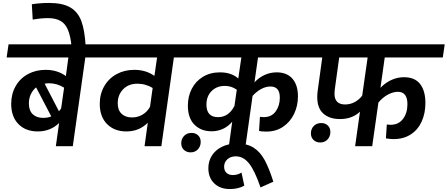

<svg xmlns="http://www.w3.org/2000/svg" viewBox="-20 -992 3038 1303"><path d="M666 -602H559L474 0H359L381 -157Q322 -100 236 -100Q154 -100 105 -150Q56 -200 56 -287Q56 -354 86 -407Q116 -460 169.5 -489Q223 -518 290 -518Q369 -518 427 -476L444 -602H25L38 -691H680ZM283 -424 380 -237Q388 -245 395 -257L415 -397Q367 -427 312 -427Q297 -427 283 -424ZM273 -192Q304 -192 328 -202L225 -399Q202 -380 189 -352Q176 -324 176 -290Q176 -242 202 -217Q228 -192 273 -192Z M305 -869Q259 -869 202 -859L196 -963Q250 -972 313 -972Q405 -972 457 -941.5Q509 -911 532 -849Q555 -787 561 -682L466 -674Q459 -746 441.5 -788.5Q424 -831 391 -850Q358 -869 305 -869Z M1268 -602H1160L1075 0H961L983 -159Q924 -100 838 -100Q756 -100 706.5 -150Q657 -200 657 -287Q657 -354 687.5 -407Q718 -460 771.5 -489Q825 -518 892 -518Q970 -518 1028 -477L1046 -602H622L635 -691H1281ZM998 -267 1016 -395Q995 -408 968 -416Q941 -424 913 -424Q852 -424 815.5 -386Q779 -348 779 -291Q779 -245 805 -220Q831 -195 876 -195Q915 -195 947 -214Q979 -233 998 -267Z M1707 -433Q1736 -465 1775 -483Q1814 -501 1858 -501Q1927 -501 1964.5 -458Q2002 -415 2002 -338Q2002 -274 1976 -219.5Q1950 -165 1901.5 -132Q1853 -99 1787 -99Q1758 -99 1738 -103L1744 -199Q1758 -197 1769 -197Q1823 -197 1851 -236Q1879 -275 1879 -329Q1879 -368 1863 -386.5Q1847 -405 1815 -405Q1784 -405 1752.5 -388Q1721 -371 1694 -341L1646 0H1533L1556 -166Q1529 -134 1493 -117.5Q1457 -101 1416 -101Q1344 -101 1299.5 -146Q1255 -191 1255 -275Q1255 -338 1281.5 -389.5Q1308 -441 1357.5 -471Q1407 -501 1473 -501Q1514 -501 1545.5 -489.5Q1577 -478 1597 -459L1618 -602H1225L1238 -691H2136L2123 -602H1731ZM1571 -273 1587 -383Q1551 -409 1506 -409Q1451 -409 1416 -374Q1381 -339 1381 -282Q1381 -197 1460 -197Q1532 -197 1571 -273Z M1210 -20Q1210 -50 1229.5 -70Q1249 -90 1280 -90Q1307 -90 1324.5 -73.5Q1342 -57 1342 -29Q1342 1 1323 21.5Q1304 42 1273 42Q1246 42 1228 25Q1210 8 1210 -20Z M1748 280Q1709 166 1670.5 117.5Q1632 69 1580 69Q1545 69 1523 89Q1501 109 1501 139Q1501 166 1517 181Q1533 196 1560 196Q1593 196 1619 179L1638 268Q1597 291 1540 291Q1474 291 1434 252.5Q1394 214 1394 149Q1394 101 1418.5 63Q1443 25 1487.5 3.5Q1532 -18 1590 -18Q1657 -18 1701.5 10.5Q1746 39 1776 94Q1806 149 1835 241Z M2591 -602 2562 -396Q2593 -429 2634.5 -448.5Q2676 -468 2722 -468Q2795 -468 2831 -422Q2867 -376 2867 -293Q2867 -224 2842 -168Q2817 -112 2768 -80Q2719 -48 2651 -48Q2627 -48 2599 -53L2605 -147Q2623 -145 2629 -145Q2685 -145 2715 -185Q2745 -225 2745 -285Q2745 -369 2680 -369Q2649 -369 2613.5 -350.5Q2578 -332 2548 -296L2506 0H2390L2423 -234Q2370 -184 2287 -184Q2216 -184 2174.5 -221Q2133 -258 2133 -333Q2133 -354 2136 -376L2167 -602H2080L2093 -691H2998L2985 -602ZM2438 -343 2475 -602H2282L2252 -385Q2250 -365 2250 -357Q2250 -283 2322 -283Q2358 -283 2388.5 -300Q2419 -317 2438 -343Z M2090 -87Q2090 -117 2109.5 -137Q2129 -157 2160 -157Q2187 -157 2204.5 -140.5Q2222 -124 2222 -96Q2222 -66 2203 -45.5Q2184 -25 2153 -25Q2126 -25 2108 -42Q2090 -59 2090 -87Z"/></svg>

Font: FiraGO Medium
Style: Italic
Weight: 500
Italic angle: -8°
Designer: bBox Type GmbH
Foundry: bBox Type GmbH
Version: Version 1.001